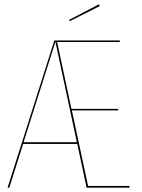

<svg xmlns="http://www.w3.org/2000/svg" viewBox="-20 -867 657 887"><path d="M578 -8V0H380L337 -202H87L23 0H15L231 -680H534L533 -673H244L310 -364H526V-357H312L387 -8ZM335 -210 236 -674 89 -210ZM441 -839 302 -769 299 -775 437 -847Z"/></svg>

Font: Fira Sans Compressed Eight
Style: Regular
Weight: 100
Width: 1
Designer: bBox Type GmbH & Carrois Corporate GbR & Edenspiekermann AG
Foundry: bBox Type GmbH & Carrois Corporate GbR & Edenspiekermann AG
Version: Version 4.301